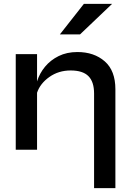

<svg xmlns="http://www.w3.org/2000/svg" viewBox="-20 -780 682 1000"><path d="M62 -498H173V-356Q186 -398 214.5 -432.5Q243 -467 285.5 -488Q328 -509 383 -509Q470 -509 525.5 -460.5Q581 -412 581 -315V200H470V-293Q470 -354 440.5 -383.5Q411 -413 348 -413Q285 -413 237 -379Q189 -345 173 -297V0H62ZM292 -601 417 -760H564L397 -601Z"/></svg>

Font: Syne SemiBold
Style: Regular
Weight: 600
Designer: Lucas Descroix
Foundry: Bonjour Monde
Version: Version 2.200; ttfautohint (v1.8.4)